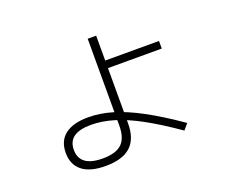

<svg xmlns="http://www.w3.org/2000/svg" viewBox="-110 -809 1220 1023"><g transform="rotate(-20 500.0 -298.0)"><path d="M329 37Q242 37 197 1.5Q152 -34 152 -101Q152 -169 197.5 -204Q243 -239 329 -239Q395 -239 465.5 -218Q536 -197 621.5 -151Q707 -105 815 -30L787 3Q685 -68 604.5 -112Q524 -156 457 -176Q390 -196 329 -196Q263 -196 230.5 -172.5Q198 -149 198 -101Q198 -54 230.5 -30Q263 -6 328 -6Q403 -6 436.5 -38Q470 -70 470 -140V-195V-633H518V-492H823V-449H518V-135Q518 -48 471.5 -5.5Q425 37 329 37Z"/></g></svg>

Font: M PLUS 1 Thin Light
Style: Regular
Weight: 300
Version: Version 1.001